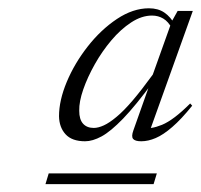

<svg xmlns="http://www.w3.org/2000/svg" viewBox="-20 -732 497 475"><path d="M92.5 -276.5 100.5 -303H368L360 -276.5ZM310 -409.5 352 -528 359.5 -530.5Q315.5 -470.5 284.5 -438.5Q253.5 -406.5 231.2 -394.5Q209 -382.5 190.5 -382.5Q158 -382.5 142.2 -399.8Q126.5 -417 126 -444.5Q126 -483.5 145.2 -529.5Q164.5 -575.5 197 -617Q229.5 -658.5 269.2 -685Q309 -711.5 348.5 -711.5Q371 -711.5 386.5 -701Q402 -690.5 413.5 -670L405.5 -661.5Q396.5 -678.5 384 -686Q371.5 -693.5 356 -693.5Q330.5 -693.5 304.5 -676.5Q278.5 -659.5 255.5 -632.2Q232.5 -605 214.5 -573Q196.5 -541 186 -510.8Q175.5 -480.5 176 -458Q176 -436.5 185.5 -426Q195 -415.5 212 -415.5Q223 -415.5 236.8 -421.8Q250.5 -428 268.2 -442.8Q286 -457.5 308 -483.2Q330 -509 358 -547.5L405 -679L419.5 -705H457L348 -401L334 -416Q352 -411.5 380.8 -423.2Q409.5 -435 450.5 -476L455.5 -470.5Q428.5 -437 406.2 -417.8Q384 -398.5 365.2 -390.5Q346.5 -382.5 329.5 -382.5Q314 -382.5 309.2 -388.5Q304.5 -394.5 310 -409.5Z"/></svg>

Font: Newsreader 60pt Light
Style: Italic
Weight: 300
Italic angle: -17°
Designer: Hugues Gentile
Foundry: Production Type
Version: Version 1.003